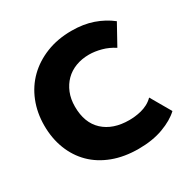

<svg xmlns="http://www.w3.org/2000/svg" viewBox="-161 -858 997 1013"><g transform="rotate(-30 337.0 -351.5)"><path d="M401 7Q314 7 245 -19Q176 -45 128.5 -92Q81 -139 55.5 -204.5Q30 -270 30 -348Q30 -426 56.5 -492.5Q83 -559 132 -607Q181 -655 250 -682.5Q319 -710 404 -710Q476 -710 533.5 -690Q591 -670 637 -634L569 -511Q534 -534 495 -544.5Q456 -555 421 -555Q377 -555 340 -541Q303 -527 276.5 -500.5Q250 -474 235 -437Q220 -400 220 -354Q220 -255 277.5 -202Q335 -149 434 -149Q449 -149 468 -151Q487 -153 507 -158Q527 -163 546.5 -173Q566 -183 583 -200L654 -77Q616 -41 551 -17Q486 7 401 7Z"/></g></svg>

Font: Tilda Sans Black
Style: Regular
Weight: 900
Designer: ParaType Ltd
Foundry: ParaType Ltd
Version: Version 1.009